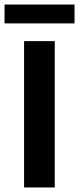

<svg xmlns="http://www.w3.org/2000/svg" viewBox="-49 -825 348 845"><path d="M-29 -722V-805H279V-722ZM57 0V-644H192V0Z"/></svg>

Font: Kanit Medium
Style: Regular
Weight: 500
Designer: Katatrad Team
Foundry: CadsonDemak
Version: Version 2.000; ttfautohint (v1.8.3)